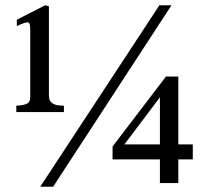

<svg xmlns="http://www.w3.org/2000/svg" viewBox="-20 -696 790 730"><path d="M713 -90V-147H658V-405H611L408 -139V-90H588V0H658V-90ZM588 -147H453L588 -326ZM632 -676H586L133 14H182ZM223 -270V-294C180 -294 166 -307 166 -333V-672L152 -676L44 -621V-597C70 -609 79 -611 86 -611C92 -611 95 -604 95 -581V-327C95 -304 85 -297 42 -294V-270Z"/></svg>

Font: STIX Math
Style: Regular
Weight: 400
Designer: MicroPress Inc., with final additions and corrections provided by Coen Hoffman, Elsevier (retired)
Version: Version 1.1.0